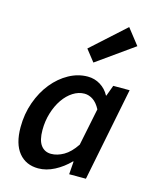

<svg xmlns="http://www.w3.org/2000/svg" viewBox="-120 -881 785 974"><g transform="rotate(15 272.0 -394.0)"><path d="M307 -579 259 -640 436 -800 501 -717ZM175 12Q110 12 72.5 -34Q35 -80 35 -167Q35 -237 57 -298.5Q79 -360 116 -405.5Q153 -451 200.5 -477Q248 -503 299 -503Q335 -503 365 -484.5Q395 -466 412 -434H414L435 -491H521L423 0H335L340 -68H337Q302 -32 259.5 -10Q217 12 175 12ZM219 -76Q251 -76 284.5 -95Q318 -114 348 -159L388 -355Q371 -387 349.5 -401Q328 -415 305 -415Q274 -415 245 -396.5Q216 -378 194 -346Q172 -314 159 -271.5Q146 -229 146 -182Q146 -128 165.5 -102Q185 -76 219 -76Z"/></g></svg>

Font: TypoPRO Source Sans Pro
Style: Italic
Weight: 600
Italic angle: -11°
Designer: Paul D. Hunt
Foundry: Adobe Systems Incorporated
Version: Version 1.075;PS 2.000;hotconv 1.0.86;makeotf.lib2.5.63406